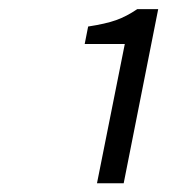

<svg xmlns="http://www.w3.org/2000/svg" viewBox="-20 -805 396 430"><path d="M197.2 -394.5 259.5 -706.5H169.7L177.4 -745.6Q216.8 -751.6 240.3 -760Q263.7 -768.4 287.3 -784.5H334.3L257 -394.5Z"/></svg>

Font: Source Sans 3
Style: Italic
Weight: 200
Italic angle: -11°
Designer: Paul D. Hunt
Foundry: Adobe
Version: Version 3.046;hotconv 1.0.118;makeotfexe 2.5.65603